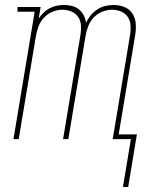

<svg xmlns="http://www.w3.org/2000/svg" viewBox="-20 -558 640 770"><path d="M473 192 505 0H432L502 -420Q505 -439 503.5 -457.5Q502 -476 492 -490.5Q482 -505 465 -512Q448 -519 429 -519Q410 -519 390 -511Q370 -503 355.5 -487.5Q341 -472 333.5 -452Q326 -432 323 -413L254 0H233L303 -420Q306 -439 304.5 -457.5Q303 -476 293 -490.5Q283 -505 266 -512Q249 -519 230 -519Q211 -519 191 -511Q171 -503 156.5 -487.5Q142 -472 134.5 -452Q127 -432 124 -413L55 0H34L119 -511H50V-530H143L135 -483Q143 -496 154.5 -507Q166 -518 179.5 -525Q193 -532 207.5 -535Q222 -538 237 -538Q253 -538 269 -534Q285 -530 297 -520Q309 -510 316 -496Q323 -482 325 -466Q332 -482 343.5 -496Q355 -510 370 -520Q385 -530 402 -534Q419 -538 436 -538Q459 -538 479.5 -529.5Q500 -521 511.5 -503Q523 -485 524.5 -462Q526 -439 522 -416L456 -19H529L494 192Z"/></svg>

Font: Iosevka Curly Slab ThEx
Style: Italic
Weight: 100
Width: 7
Italic angle: -9°
Monospace: yes
Designer: Belleve Invis
Foundry: Belleve Invis
Version: Version 11.1.0; ttfautohint (v1.8.3)